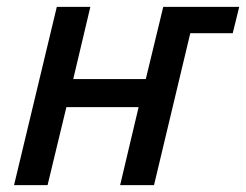

<svg xmlns="http://www.w3.org/2000/svg" viewBox="-20 -541 719 561"><path d="M21 0 146 -521H244L194 -310H406L457 -521H679L660 -444H536L430 0H331L385 -228H174L119 0Z"/></svg>

Font: Ubuntu Sans Medium
Style: Italic
Weight: 500
Italic angle: -13.5°
Designer: Dalton Maag Ltd
Foundry: Dalton Maag Ltd
Version: Version 1.006